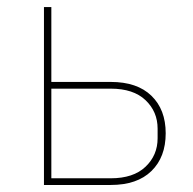

<svg xmlns="http://www.w3.org/2000/svg" viewBox="-20 -526 549 546"><path d="M105 0V-505.9H126V-293H294.9Q370.1 -293 410.6 -253.7Q451.2 -214.4 451.2 -147Q451.2 -79.1 410.6 -39.6Q370.1 0 294.9 0ZM126 -19H294.9Q359.4 -19 393.8 -51.8Q428.2 -84.5 428.2 -132.8V-160.2Q428.2 -208.5 393.8 -241.2Q359.4 -273.9 294.9 -273.9H126Z"/></svg>

Font: Anuphan Thin
Style: Regular
Weight: 250
Designer: Mike Abbink, Paul van der Laan, Pieter van Rosmalen, Mint Tantisuwanna
Foundry: Bold Monday; Cadson Demak
Version: Version 3.002;hotconv 1.0.109;makeotfexe 2.5.65596